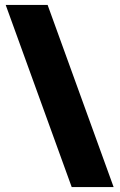

<svg xmlns="http://www.w3.org/2000/svg" viewBox="-20 -744 482 774"><path d="M172 -724H3L269 10H438Z"/></svg>

Font: Noto Sans Myanmar UI Black
Style: Regular
Weight: 900
Designer: Monotype Design Team
Foundry: Monotype Imaging Inc.
Version: Version 2.103